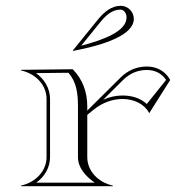

<svg xmlns="http://www.w3.org/2000/svg" viewBox="-20 -640 625 660"><path d="M231 -465C340.9 -485.5 440 -520.5 440 -575C440 -599.8 419.8 -620 395 -620C363.1 -620 337.8 -599 315.7 -571.7L230 -466ZM259.1 -482.9 325 -564.1C344.5 -588.1 366.2 -607 394 -607C405.6 -607 415 -594.9 415 -580C415 -533.6 340.2 -504 259.1 -482.9ZM140 -100C140 -52.2 102.9 -13.2 52 -2V0H368V-2C317.1 -13.2 280 -52.2 280 -100V-245.1L302 -263C333 -288.2 368.5 -299.7 401 -299.7C441.4 -299.7 477 -281.9 493 -251L565 -365C549.2 -394.8 519.6 -411.4 485.2 -411.4C449.7 -411.4 419.4 -398.2 394 -373L280 -259.8V-274C280 -323.8 264.3 -366.7 230 -402L52 -400V-398C102.9 -386.8 140 -347.8 140 -300ZM152 -100V-300C152 -336.8 132 -368.7 103.6 -388.6L214.9 -389.9C242.9 -359.2 248 -318.7 248 -274V-100C248 -63.8 272.8 -35.3 305.6 -12H104.4C133.5 -32.7 152 -63.9 152 -100ZM334.7 -297.2 402.5 -364.5C425.9 -387.7 452.8 -399.4 485.2 -399.4C513.5 -399.4 536.6 -387 551 -365.2L484.6 -282.6C462.9 -302.4 433.7 -311.7 401 -311.7C379.5 -311.7 356.7 -307 334.7 -297.2Z"/></svg>

Font: Sortefax
Style: Medium
Weight: 500
Designer: gluk
Foundry: gluk
Version: Version 0.261